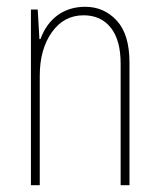

<svg xmlns="http://www.w3.org/2000/svg" viewBox="-20 -545 465 565"><path d="M71 0V-517H91L96 -430H99Q116 -476 150 -500.5Q184 -525 231 -525Q286 -525 323.5 -484.5Q361 -444 361 -361V0H335V-358Q335 -427 306 -463.5Q277 -500 226 -500Q168 -500 132.5 -450Q97 -400 97 -322V0Z"/></svg>

Font: Noto Sans Thai UI ExtCond Thin
Style: Regular
Weight: 100
Width: 2
Designer: Monotype Design Team
Foundry: Monotype Imaging Inc.
Version: Version 2.000